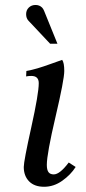

<svg xmlns="http://www.w3.org/2000/svg" viewBox="-20 -734 339 757"><path d="M225.1 -498Q233.4 -486.8 233.4 -454.1Q233.4 -420.4 199 -273.7Q164.6 -127 164.6 -84Q164.6 -64.5 171.1 -55.4Q177.7 -46.4 191.9 -46.4Q215.8 -46.4 251 -93.3L278.3 -75.7Q258.8 -44.9 225.3 -21.2Q191.9 2.4 153.8 2.4Q115.7 2.4 94.7 -19Q73.7 -40.5 73.7 -75.7Q73.7 -98.6 103.3 -231.9Q132.8 -365.2 132.8 -406.2Q132.8 -434.6 103.5 -434.6Q90.8 -434.6 83 -432.6L84 -454.1Q105.5 -458 127.9 -464.6Q150.4 -471.2 182.6 -482.9Q214.8 -494.6 225.1 -498ZM206.5 -561.5H177.7L92.3 -652.3Q83 -662.1 83 -678.2Q83 -693.8 93.5 -704.1Q104 -714.4 120.1 -714.4Q135.7 -714.4 146 -704.1Q150.4 -699.7 153.8 -691.4Z"/></svg>

Font: Flanker
Style: Italic
Weight: 400
Italic angle: -12°
Designer: Flanker
Version: Version 2.027